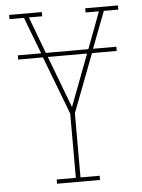

<svg xmlns="http://www.w3.org/2000/svg" viewBox="-53 -777 605 819"><g transform="rotate(-5 250.0 -367.5)"><path d="M158 0V-18H240V-293L145 -542H39V-560H139L79 -717H17V-735H157V-717H100L159 -560H341L400 -717H343V-735H483V-717H421L361 -560H461V-542H355L260 -293V-18H342V0ZM250 -320 334 -542H166Z"/></g></svg>

Font: Iosevka Slab Thin
Style: Regular
Weight: 100
Monospace: yes
Designer: Belleve Invis
Foundry: Belleve Invis
Version: Version 11.1.0; ttfautohint (v1.8.3)